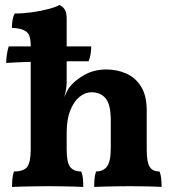

<svg xmlns="http://www.w3.org/2000/svg" viewBox="-20 -737 692 760"><path d="M560.8 -145.3Q560.8 -94.8 572.4 -76.6Q584 -58.3 611.4 -58.3Q616.5 -45.6 618 -31.2Q619.5 -16.7 619.5 3Q597.5 1.5 562.7 0.8Q528 0 494.9 0Q473.3 0 445.6 0.5Q417.8 1 393.1 1.5Q368.4 2 352.9 3Q352.9 -14.7 354.2 -29.9Q355.4 -45.1 360.5 -58.3Q388.7 -58.3 403.6 -78.1Q418.5 -97.9 418.5 -151V-259.7Q418.5 -323.4 398.3 -347.6Q378 -371.8 341.7 -371.8Q316.8 -371.8 294.4 -353.4Q272.1 -335.1 258 -299.6Q243.9 -264.2 243.9 -211V-145.3Q243.9 -94.2 257.6 -76.3Q271.3 -58.3 301.4 -58.3Q307 -44.1 308.3 -29.9Q309.5 -15.7 309.5 3Q295 2 271.3 1.5Q247.7 1 221.8 0.5Q195.8 0 172.8 0Q150.7 0 122.4 0.5Q94.1 1 68.4 1.5Q42.6 2 27.6 3Q27.6 -15.7 29.4 -31.7Q31.2 -47.7 35.3 -58.3Q74.3 -58.3 87.9 -76.8Q101.6 -95.3 101.6 -145.3V-296.3L243.9 -412.6Q243.9 -400.6 241.6 -385Q239.3 -369.5 234.3 -352.5Q239.9 -365.3 246 -377.3Q252.1 -389.3 261.8 -399.9Q282.4 -423.4 318.4 -442.7Q354.3 -462 401.6 -462Q443.2 -462 479.6 -446Q516.1 -430 538.4 -394.2Q560.8 -358.4 560.8 -299ZM101.6 -556.2Q101.6 -579.7 96.4 -594.7Q91.1 -609.6 75.1 -617.4Q59.1 -625.1 27.2 -626.7Q27.2 -641.9 29.4 -656.6Q31.7 -671.3 38.3 -683.5Q71.5 -683.5 107.1 -688.5Q142.7 -693.5 171.9 -701.3Q201 -709 215.1 -717Q228.3 -711.9 236.1 -699.5Q243.9 -687.1 243.9 -664.5V-537H101.6ZM101.6 -570.8H243.9V-412.6L101.6 -269.8ZM4.4 -487.9Q4.4 -500.7 6.9 -519.1Q9.4 -537.5 14.5 -553.3H341.1Q341.1 -539.1 338.8 -524.4Q336.6 -509.8 331 -494.6Q285.8 -494.6 232.8 -494.3Q179.9 -494.1 122.2 -492.8Q64.6 -491.5 4.4 -487.9Z"/></svg>

Font: Vollkorn
Style: Regular
Weight: 400
Designer: Friedrich Althausen
Foundry: Friedrich Althausen
Version: Version 5.001